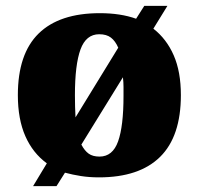

<svg xmlns="http://www.w3.org/2000/svg" viewBox="-20 -596 680 656"><path d="M140 -38Q92 -73 66.5 -131Q41 -189 41 -271Q41 -412 112 -481.5Q183 -551 321 -551Q392 -551 445 -532L473 -576H552L504 -498Q549 -463 573.5 -407Q598 -351 598 -271Q598 -130 527 -60Q456 10 318 10Q285 10 256.5 5.5Q228 1 202 -6L173 40H93ZM384 -433Q374 -456 359 -467.5Q344 -479 319 -479Q274 -479 255 -427Q236 -375 236 -271Q236 -251 236.5 -231.5Q237 -212 238 -195ZM320 -61Q365 -61 383.5 -113Q402 -165 402 -268Q402 -283 402 -299Q402 -315 400 -332L258 -102Q269 -81 283 -71Q297 -61 320 -61Z"/></svg>

Font: Noto Serif Tamil Black
Style: Italic
Weight: 900
Italic angle: -12°
Designer: Indian Type Foundry, Tom Grace, and the Monotype Design Team
Foundry: Monotype Imaging Inc.
Version: Version 2.003; ttfautohint (v1.8.4.7-5d5b)